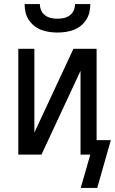

<svg xmlns="http://www.w3.org/2000/svg" viewBox="-20 -760 565 944"><path d="M262 -600Q242 -600 222 -603Q202 -606 183 -613Q164 -620 148 -633Q132 -646 121 -663Q110 -680 105.5 -700Q101 -720 101 -740H176Q176 -724 182.5 -709Q189 -694 202 -684.5Q215 -675 230.5 -671.5Q246 -668 262 -668Q279 -668 294.5 -671.5Q310 -675 323 -684.5Q336 -694 342.5 -709Q349 -724 349 -740H424Q424 -720 419.5 -700Q415 -680 404 -663Q393 -646 377 -633Q361 -620 342 -613Q323 -606 303 -603Q283 -600 262 -600ZM377 164 424 0H376V-412L184 0H70V-520H149V-108L341 -520H455V-71H525L458 164Z"/></svg>

Font: Iosevka Pride
Style: Regular
Weight: 400
Monospace: yes
Designer: Belleve Invis
Foundry: Belleve Invis
Version: Version 30.3.1; ttfautohint (v1.8.4)